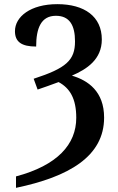

<svg xmlns="http://www.w3.org/2000/svg" viewBox="-20 -744 566 924"><path d="M57 160C311 107 481 9 481 -178C481 -304 404 -357 326 -380C398 -411 470 -458 470 -554C470 -665 386 -724 256 -724C126 -724 52 -663 52 -594C52 -543 83 -520 154 -520C154 -609 178 -668 249 -668C315 -668 341 -622 341 -545C341 -454 299 -416 142 -365L161 -313C192 -323 226 -336 262 -349C316 -320 347 -270 347 -177C347 -49 256 52 57 105Z"/></svg>

Font: Noto Serif Condensed Semi
Style: Regular
Weight: 600
Width: 3
Designer: Monotype Design Team
Foundry: Monotype Imaging Inc.
Version: Version 1.002